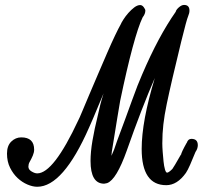

<svg xmlns="http://www.w3.org/2000/svg" viewBox="-20 -731 820 763"><path d="M369.1 -273.9Q373 -293 378.4 -314.2Q383.8 -335.4 391.6 -359.9Q377.9 -328.1 364.5 -295.2Q351.1 -262.2 334 -224.1Q230.5 11.2 127.9 11.2Q109.9 11.2 88.9 2.2Q67.9 -6.8 50 -23.4Q32.2 -40 20 -64.5Q7.8 -88.9 7.8 -120.6Q7.8 -151.9 24.9 -168.5Q42 -185.1 64.5 -185.1Q115.7 -185.1 115.7 -136.2Q115.7 -125.5 110.4 -112.8Q105 -100.1 97.2 -86.4Q95.2 -83 94 -78.1Q92.8 -73.2 92.8 -68.8Q92.8 -57.1 105.5 -49.6Q118.2 -42 127.9 -42Q192.9 -42 291.5 -253.9Q294.9 -259.8 306.4 -287.4Q317.9 -314.9 334 -353Q350.1 -391.1 369.1 -435.3Q388.2 -479.5 405.5 -519.8Q422.9 -560.1 437.5 -590.6Q452.1 -621.1 459 -632.8Q461.9 -640.1 470.5 -653.6Q479 -667 490 -679.4Q501 -691.9 513.4 -701.4Q525.9 -710.9 537.1 -710.9Q544.9 -710.9 551.3 -702.4Q557.6 -693.8 557.6 -689Q557.6 -675.8 546.9 -662.1Q529.8 -627 506.8 -542Q483.9 -457 457.5 -330.1Q452.1 -296.4 446.3 -263.4Q440.4 -230.5 436.3 -201.7Q432.1 -172.9 427.7 -148.9Q423.3 -125 422.9 -111.8Q428.2 -123 433.6 -137Q439 -150.9 445.3 -170.9Q481 -266.1 504.6 -332Q528.3 -397.9 544.9 -435.1Q609.9 -586.9 678.2 -684.1Q679.7 -691.9 690.7 -701.7Q701.7 -711.4 711.4 -711.4Q732.9 -711.4 732.9 -689Q732.9 -683.1 731.4 -677.7Q730 -672.4 727.1 -665Q725.1 -661.1 718 -635.5Q710.9 -609.9 700.2 -565.9Q679.7 -481.9 665.8 -422.1Q651.9 -362.3 642.6 -317.6Q633.3 -272.9 629.2 -236.6Q625 -200.2 625 -161.1Q625 -147.5 626.5 -127.7Q627.9 -107.9 629.9 -89.4Q631.8 -70.8 635.5 -57.9Q639.2 -44.9 644 -44.9Q650.4 -44.9 665 -59.6Q667 -62 675.8 -76.7Q684.6 -91.3 699.2 -117.2V-115.2Q700.2 -125 722.2 -164.1V-163.1Q727.1 -179.2 740.7 -179.2Q766.1 -179.2 766.1 -153.8Q766.1 -148.9 764.2 -141.8Q762.2 -134.8 756.8 -127Q745.1 -98.1 735.6 -76.4Q726.1 -54.7 718.8 -43.9Q684.1 4.9 640.6 4.9Q543 4.9 543 -139.2Q543 -249 595.2 -420.9Q543.9 -303.7 483.9 -132.8Q442.9 -17.1 405.8 -3.4L403.8 -2.9Q396 -1 394 -1Q339.8 -1 339.8 -91.3Q339.8 -127 347.4 -171.9Q355 -216.8 369.1 -273.9Z"/></svg>

Font: Bertholdr Mainzer Fraktur
Style: Regular
Weight: 400
Designer: Peter Wiegel, original typeface by Carl Albert Fahrenwaldt 1901
Foundry: Peter Wiegel
Version: Version 1.000 2010 initial release